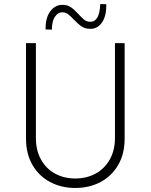

<svg xmlns="http://www.w3.org/2000/svg" viewBox="-20 -924 747 952"><path d="M353 -39Q410 -39 454.5 -63.5Q499 -88 524.5 -133.5Q550 -179 550 -240V-710H598V-237Q598 -161 566 -106Q534 -51 478.5 -21.5Q423 8 353 8Q284 8 228.5 -21.5Q173 -51 141 -106Q109 -161 109 -237V-710H158V-240Q158 -179 183 -133.5Q208 -88 252.5 -63.5Q297 -39 353 -39ZM346 -827Q328 -846 316.5 -854.5Q305 -863 288 -863Q268 -863 253 -842Q238 -821 237 -777L206 -778Q205 -835 229 -867.5Q253 -900 290 -900Q314 -900 331 -888.5Q348 -877 368 -855Q386 -835 398.5 -825.5Q411 -816 428 -816Q474 -816 477 -904L507 -903Q508 -845 486 -813Q464 -781 429 -781Q402 -781 385 -792.5Q368 -804 346 -827Z"/></svg>

Font: Josefin Sans Light
Style: Regular
Weight: 300
Designer: Santiago Orozco
Foundry: Typemade
Version: Version 2.000